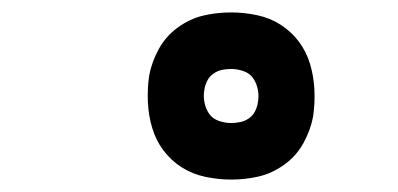

<svg xmlns="http://www.w3.org/2000/svg" viewBox="-20 -809 640 309"><path d="M352 -520Q331 -520 310 -524.5Q289 -529 272 -540Q255 -551 243 -567Q231 -583 225 -603Q219 -623 218 -644.5Q217 -666 220 -687Q224 -709 235.5 -730Q247 -751 266.5 -765Q286 -779 307.5 -784Q329 -789 352 -789Q373 -789 394 -784.5Q415 -780 432 -769Q449 -758 461 -742Q473 -726 479 -706Q485 -686 486 -664.5Q487 -643 484 -622Q480 -600 468.5 -579Q457 -558 437.5 -544Q418 -530 396.5 -525Q375 -520 352 -520ZM352 -611Q359 -611 366.5 -612.5Q374 -614 380.5 -618.5Q387 -623 390.5 -630Q394 -637 395 -644Q397 -654 395 -664.5Q393 -675 387.5 -683Q382 -691 372 -694.5Q362 -698 352 -698Q344 -698 337 -696.5Q330 -695 323.5 -690.5Q317 -686 313.5 -679Q310 -672 309 -665Q307 -655 309 -644.5Q311 -634 316.5 -626Q322 -618 332 -614.5Q342 -611 352 -611Z"/></svg>

Font: Iosevka XBd Ex Obl
Style: Regular
Weight: 800
Width: 7
Italic angle: -9°
Monospace: yes
Designer: Belleve Invis
Foundry: Belleve Invis
Version: Version 32.5.0; ttfautohint (v1.8.4)